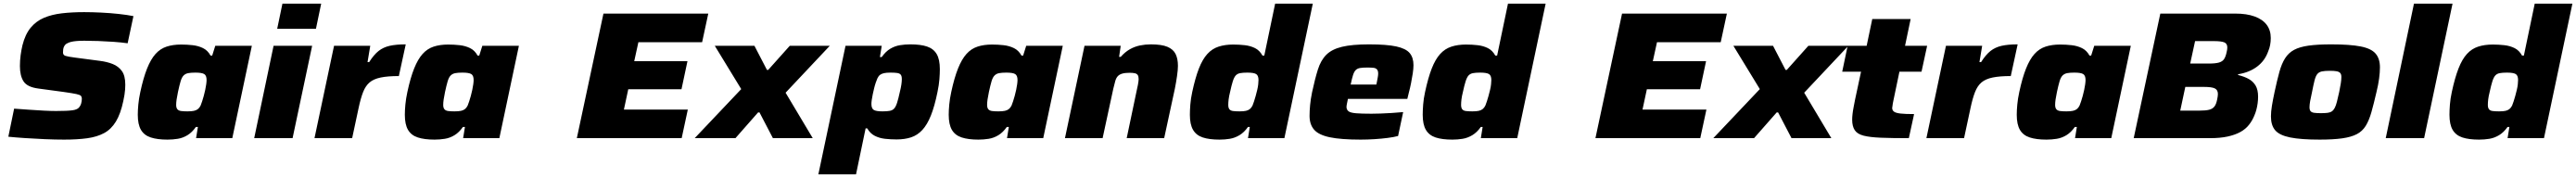

<svg xmlns="http://www.w3.org/2000/svg" viewBox="-20 -763 14228 983"><path d="M334 8Q284 8 227 5.5Q170 3 117.5 -0.5Q65 -4 26 -8L58 -163Q99 -160 141.5 -157Q184 -154 222.5 -152Q261 -150 289 -150Q322 -150 344 -151Q366 -152 380.5 -154Q395 -156 403 -160Q410 -163 414.5 -167.5Q419 -172 422.5 -178Q426 -184 428 -190.5Q430 -197 431 -204Q432 -211 432 -218Q432 -227 427.5 -233Q423 -239 402.5 -243.5Q382 -248 333 -255L192 -274Q131 -282 110.5 -313Q90 -344 90 -398Q90 -429 94 -458.5Q98 -488 104 -513Q119 -573 149 -609.5Q179 -646 222.5 -664.5Q266 -683 322 -689.5Q378 -696 445 -696Q489 -696 539 -693.5Q589 -691 635.5 -686Q682 -681 717 -674L685 -524Q650 -529 607.5 -532Q565 -535 523 -536.5Q481 -538 446 -538Q422 -538 404 -536.5Q386 -535 373.5 -532Q361 -529 352 -524Q345 -521 340.5 -516Q336 -511 333 -504.5Q330 -498 329 -490Q328 -482 328 -473Q328 -459 341.5 -454.5Q355 -450 394 -445L531 -427Q571 -422 602.5 -409.5Q634 -397 653 -371Q672 -345 672 -295Q672 -283 671 -269Q670 -255 667.5 -239Q665 -223 661 -205Q646 -134 620 -91.5Q594 -49 555 -28Q516 -7 461.5 0.5Q407 8 334 8Z M905 8Q849 8 812.5 -4Q776 -16 758.5 -46Q741 -76 741 -129Q741 -154 744 -186Q747 -218 755 -255Q772 -334 792.5 -385Q813 -436 839 -465Q865 -494 900 -505.5Q935 -517 980 -517Q1013 -517 1044 -513.5Q1075 -510 1101 -497.5Q1127 -485 1143 -456H1152L1169 -510H1371L1263 0H1063L1073 -62H1062Q1041 -32 1015.5 -16.5Q990 -1 962 3.5Q934 8 905 8ZM1015 -148Q1038 -148 1051.5 -151Q1065 -154 1073.5 -161Q1082 -168 1088 -180Q1092 -190 1096.5 -203.5Q1101 -217 1105.5 -233.5Q1110 -250 1113.5 -266.5Q1117 -283 1119 -297.5Q1121 -312 1121 -321Q1121 -346 1108 -354Q1095 -362 1059 -362Q1034 -362 1019 -359Q1004 -356 994 -346Q984 -336 977.5 -314Q971 -292 963 -255Q958 -231 955.5 -214Q953 -197 953 -184Q953 -168 959.5 -160Q966 -152 979.5 -150Q993 -148 1015 -148Z M1511 -604 1540 -743H1754L1725 -604ZM1384 0 1491 -510H1704L1596 0Z M1717 0 1825 -510H2025L2010 -420H2019Q2045 -461 2071 -481.5Q2097 -502 2132.5 -510Q2168 -518 2221 -518L2183 -343Q2122 -343 2083 -335Q2044 -327 2021.5 -308Q1999 -289 1985.5 -254.5Q1972 -220 1961 -168L1925 0Z M2380 8Q2324 8 2287.5 -4Q2251 -16 2233.5 -46Q2216 -76 2216 -129Q2216 -154 2219 -186Q2222 -218 2230 -255Q2247 -334 2267.5 -385Q2288 -436 2314 -465Q2340 -494 2375 -505.5Q2410 -517 2455 -517Q2488 -517 2519 -513.5Q2550 -510 2576 -497.5Q2602 -485 2618 -456H2627L2644 -510H2846L2738 0H2538L2548 -62H2537Q2516 -32 2490.5 -16.5Q2465 -1 2437 3.5Q2409 8 2380 8ZM2490 -148Q2513 -148 2526.5 -151Q2540 -154 2548.5 -161Q2557 -168 2563 -180Q2567 -190 2571.5 -203.5Q2576 -217 2580.5 -233.5Q2585 -250 2588.5 -266.5Q2592 -283 2594 -297.5Q2596 -312 2596 -321Q2596 -346 2583 -354Q2570 -362 2534 -362Q2509 -362 2494 -359Q2479 -356 2469 -346Q2459 -336 2452.5 -314Q2446 -292 2438 -255Q2433 -231 2430.5 -214Q2428 -197 2428 -184Q2428 -168 2434.5 -160Q2441 -152 2454.5 -150Q2468 -148 2490 -148Z M3166 0 3313 -688H3892L3858 -530H3506L3483 -425H3777L3744 -270H3450L3426 -158H3779L3745 0Z M3817 0 4074 -271 3928 -510H4147L4216 -377H4223L4342 -510H4563L4319 -251L4469 0H4249L4175 -142H4167L4042 0Z M4500 200 4650 -510H4850L4840 -448H4850Q4872 -479 4897.5 -494Q4923 -509 4951 -513.5Q4979 -518 5008 -518Q5065 -518 5100.5 -506Q5136 -494 5153.5 -464.5Q5171 -435 5171 -381Q5171 -356 5168.5 -324.5Q5166 -293 5158 -255Q5142 -176 5121.5 -125Q5101 -74 5074 -45Q5047 -16 5012 -4.5Q4977 7 4932 7Q4899 7 4868 3.5Q4837 0 4811.5 -13Q4786 -26 4770 -54H4761L4708 200ZM4854 -148Q4880 -148 4895 -151Q4910 -154 4919 -164Q4928 -174 4935 -196Q4942 -218 4950 -255Q4956 -279 4958.5 -296Q4961 -313 4961 -326Q4961 -343 4955 -350.5Q4949 -358 4935 -360Q4921 -362 4898 -362Q4876 -362 4862.5 -359Q4849 -356 4840.5 -349.5Q4832 -343 4826 -330Q4822 -321 4817 -306.5Q4812 -292 4808 -275.5Q4804 -259 4800.5 -242.5Q4797 -226 4795 -212Q4793 -198 4793 -189Q4793 -164 4806 -156Q4819 -148 4854 -148Z M5384 8Q5328 8 5291.5 -4Q5255 -16 5237.5 -46Q5220 -76 5220 -129Q5220 -154 5223 -186Q5226 -218 5234 -255Q5251 -334 5271.5 -385Q5292 -436 5318 -465Q5344 -494 5379 -505.5Q5414 -517 5459 -517Q5492 -517 5523 -513.5Q5554 -510 5580 -497.5Q5606 -485 5622 -456H5631L5648 -510H5850L5742 0H5542L5552 -62H5541Q5520 -32 5494.5 -16.5Q5469 -1 5441 3.5Q5413 8 5384 8ZM5494 -148Q5517 -148 5530.5 -151Q5544 -154 5552.5 -161Q5561 -168 5567 -180Q5571 -190 5575.5 -203.5Q5580 -217 5584.5 -233.5Q5589 -250 5592.5 -266.5Q5596 -283 5598 -297.5Q5600 -312 5600 -321Q5600 -346 5587 -354Q5574 -362 5538 -362Q5513 -362 5498 -359Q5483 -356 5473 -346Q5463 -336 5456.5 -314Q5450 -292 5442 -255Q5437 -231 5434.5 -214Q5432 -197 5432 -184Q5432 -168 5438.5 -160Q5445 -152 5458.5 -150Q5472 -148 5494 -148Z M5862 0 5970 -510H6170L6161 -449H6170Q6194 -476 6220.5 -491Q6247 -506 6276.5 -512Q6306 -518 6336 -518Q6396 -518 6428 -504.5Q6460 -491 6473 -465Q6486 -439 6486 -399Q6486 -378 6481 -343Q6476 -308 6469 -273L6410 0H6203L6257 -257Q6261 -273 6265 -294.5Q6269 -316 6269 -326Q6269 -341 6264 -348.5Q6259 -356 6248 -358.5Q6237 -361 6219 -361Q6194 -361 6178.5 -356.5Q6163 -352 6154 -342.5Q6145 -333 6140 -316Q6135 -299 6129 -273L6070 0Z M6716 8Q6659 8 6623 -4Q6587 -16 6569.5 -46Q6552 -76 6552 -129Q6552 -154 6554.5 -186Q6557 -218 6565 -255Q6582 -334 6602 -385Q6622 -436 6648.5 -465Q6675 -494 6710.5 -505.5Q6746 -517 6791 -517Q6824 -517 6855 -513.5Q6886 -510 6911.5 -497.5Q6937 -485 6953 -456H6963L7023 -743H7231L7074 0H6873L6883 -62H6873Q6852 -32 6826 -16.5Q6800 -1 6772.5 3.5Q6745 8 6716 8ZM6826 -148Q6849 -148 6862 -151Q6875 -154 6883.5 -161Q6892 -168 6898 -180Q6902 -190 6906.5 -203.5Q6911 -217 6915.5 -233.5Q6920 -250 6924 -266.5Q6928 -283 6929.5 -297.5Q6931 -312 6931 -321Q6931 -346 6918 -354Q6905 -362 6869 -362Q6844 -362 6829 -359Q6814 -356 6805 -346Q6796 -336 6789 -314Q6782 -292 6774 -255Q6768 -231 6766 -214Q6764 -197 6764 -184Q6764 -168 6770 -160Q6776 -152 6789.5 -150Q6803 -148 6826 -148Z M7495 8Q7386 8 7324.5 -5Q7263 -18 7238 -47Q7213 -76 7213 -123Q7213 -150 7216 -182.5Q7219 -215 7227 -254Q7243 -328 7259 -379Q7275 -430 7305.5 -460.5Q7336 -491 7392 -504.5Q7448 -518 7541 -518Q7639 -518 7692 -506.5Q7745 -495 7766 -470Q7787 -445 7787 -403Q7787 -384 7783 -357.5Q7779 -331 7773.5 -303.5Q7768 -276 7762 -254L7753 -217H7425Q7422 -202 7419.5 -190.5Q7417 -179 7417 -171Q7418 -156 7429 -148Q7440 -140 7470 -137.5Q7500 -135 7555 -135Q7577 -135 7605.5 -136Q7634 -137 7666.5 -139Q7699 -141 7730 -144L7702 -12Q7680 -6 7645.5 -1.5Q7611 3 7572 5.5Q7533 8 7495 8ZM7440 -296H7582L7585 -311Q7588 -327 7590 -337.5Q7592 -348 7592 -357Q7592 -372 7585.5 -379.5Q7579 -387 7566.5 -388.5Q7554 -390 7532 -390Q7507 -390 7492 -387.5Q7477 -385 7468 -376Q7459 -367 7453 -348Q7447 -329 7440 -296Z M8002 8Q7945 8 7909 -4Q7873 -16 7855.5 -46Q7838 -76 7838 -129Q7838 -154 7840.5 -186Q7843 -218 7851 -255Q7868 -334 7888 -385Q7908 -436 7934.5 -465Q7961 -494 7996.5 -505.5Q8032 -517 8077 -517Q8110 -517 8141 -513.5Q8172 -510 8197.5 -497.5Q8223 -485 8239 -456H8249L8309 -743H8517L8360 0H8159L8169 -62H8159Q8138 -32 8112 -16.5Q8086 -1 8058.5 3.5Q8031 8 8002 8ZM8112 -148Q8135 -148 8148 -151Q8161 -154 8169.5 -161Q8178 -168 8184 -180Q8188 -190 8192.5 -203.5Q8197 -217 8201.5 -233.5Q8206 -250 8210 -266.5Q8214 -283 8215.5 -297.5Q8217 -312 8217 -321Q8217 -346 8204 -354Q8191 -362 8155 -362Q8130 -362 8115 -359Q8100 -356 8091 -346Q8082 -336 8075 -314Q8068 -292 8060 -255Q8054 -231 8052 -214Q8050 -197 8050 -184Q8050 -168 8056 -160Q8062 -152 8075.5 -150Q8089 -148 8112 -148Z M8792 0 8939 -688H9518L9484 -530H9132L9109 -425H9403L9370 -270H9076L9052 -158H9405L9371 0Z M9443 0 9700 -271 9554 -510H9773L9842 -377H9849L9968 -510H10189L9945 -251L10095 0H9875L9801 -142H9793L9668 0Z M10523 0Q10429 0 10368 -2.5Q10307 -5 10272.5 -14Q10238 -23 10224 -44.5Q10210 -66 10210 -102Q10210 -116 10212 -133.5Q10214 -151 10218 -171.5Q10222 -192 10226 -213L10259 -367H10155L10185 -510H10290L10321 -658H10533L10502 -510H10624L10593 -367H10471L10438 -209Q10436 -200 10434.5 -191.5Q10433 -183 10432.5 -177Q10432 -171 10431 -167Q10431 -154 10441 -146.5Q10451 -139 10477 -136Q10503 -133 10552 -133Z M10620 0 10728 -510H10928L10913 -420H10922Q10948 -461 10974 -481.5Q11000 -502 11035.5 -510Q11071 -518 11124 -518L11086 -343Q11025 -343 10986 -335Q10947 -327 10924.5 -308Q10902 -289 10888.5 -254.5Q10875 -220 10864 -168L10828 0Z M11283 8Q11227 8 11190.5 -4Q11154 -16 11136.5 -46Q11119 -76 11119 -129Q11119 -154 11122 -186Q11125 -218 11133 -255Q11150 -334 11170.5 -385Q11191 -436 11217 -465Q11243 -494 11278 -505.5Q11313 -517 11358 -517Q11391 -517 11422 -513.5Q11453 -510 11479 -497.5Q11505 -485 11521 -456H11530L11547 -510H11749L11641 0H11441L11451 -62H11440Q11419 -32 11393.5 -16.5Q11368 -1 11340 3.5Q11312 8 11283 8ZM11393 -148Q11416 -148 11429.5 -151Q11443 -154 11451.5 -161Q11460 -168 11466 -180Q11470 -190 11474.5 -203.5Q11479 -217 11483.5 -233.5Q11488 -250 11491.5 -266.5Q11495 -283 11497 -297.5Q11499 -312 11499 -321Q11499 -346 11486 -354Q11473 -362 11437 -362Q11412 -362 11397 -359Q11382 -356 11372 -346Q11362 -336 11355.5 -314Q11349 -292 11341 -255Q11336 -231 11333.5 -214Q11331 -197 11331 -184Q11331 -168 11337.5 -160Q11344 -152 11357.5 -150Q11371 -148 11393 -148Z M11765 0 11912 -688H12326Q12389 -688 12433 -672Q12477 -656 12499.5 -626Q12522 -596 12522 -553Q12522 -533 12518.5 -514.5Q12515 -496 12508 -480Q12490 -428 12447 -395.5Q12404 -363 12342 -353L12341 -349Q12377 -340 12401 -326.5Q12425 -313 12438.5 -290Q12452 -267 12452 -229Q12452 -211 12449.5 -192.5Q12447 -174 12442.5 -157Q12438 -140 12431 -124Q12420 -97 12401.5 -73.5Q12383 -50 12354 -34Q12325 -18 12283.5 -9Q12242 0 12185 0ZM12022 -152H12126Q12163 -152 12182 -157Q12201 -162 12211 -175Q12221 -188 12226 -214Q12228 -223 12229 -231Q12230 -239 12230 -244Q12230 -266 12213.5 -274.5Q12197 -283 12154 -283H12050ZM12077 -412H12179Q12216 -412 12235.5 -417.5Q12255 -423 12264 -436.5Q12273 -450 12278 -474Q12280 -482 12281 -488.5Q12282 -495 12282 -501Q12282 -522 12265.5 -529Q12249 -536 12207 -536H12104Z M12792 8Q12688 8 12629 -4Q12570 -16 12546.5 -43.5Q12523 -71 12523 -120Q12523 -146 12528.5 -179.5Q12534 -213 12543 -255Q12557 -320 12569.5 -365.5Q12582 -411 12601 -441Q12620 -471 12650.5 -487.5Q12681 -504 12730.5 -511Q12780 -518 12856 -518Q12960 -518 13018.5 -506.5Q13077 -495 13101 -467Q13125 -439 13125 -391Q13125 -364 13120.5 -330Q13116 -296 13106 -255Q13091 -190 13078 -144Q13065 -98 13046.5 -68Q13028 -38 12997 -22Q12966 -6 12916.5 1Q12867 8 12792 8ZM12799 -138Q12822 -138 12836.5 -140Q12851 -142 12860 -148.5Q12869 -155 12875.5 -167.5Q12882 -180 12887.5 -201.5Q12893 -223 12900 -255Q12906 -284 12909 -303.5Q12912 -323 12912 -338Q12912 -353 12905.5 -360Q12899 -367 12885.5 -369.5Q12872 -372 12848 -372Q12820 -372 12804 -368.5Q12788 -365 12779 -354Q12770 -343 12764 -319.5Q12758 -296 12750 -255Q12743 -225 12739.5 -204.5Q12736 -184 12736 -171Q12736 -156 12742 -149Q12748 -142 12762 -140Q12776 -138 12799 -138Z M13157 0 13313 -743H13526L13369 0Z M13673 8Q13616 8 13580 -4Q13544 -16 13526.5 -46Q13509 -76 13509 -129Q13509 -154 13511.5 -186Q13514 -218 13522 -255Q13539 -334 13559 -385Q13579 -436 13605.5 -465Q13632 -494 13667.5 -505.5Q13703 -517 13748 -517Q13781 -517 13812 -513.5Q13843 -510 13868.5 -497.5Q13894 -485 13910 -456H13920L13980 -743H14188L14031 0H13830L13840 -62H13830Q13809 -32 13783 -16.5Q13757 -1 13729.5 3.5Q13702 8 13673 8ZM13783 -148Q13806 -148 13819 -151Q13832 -154 13840.5 -161Q13849 -168 13855 -180Q13859 -190 13863.5 -203.5Q13868 -217 13872.5 -233.5Q13877 -250 13881 -266.5Q13885 -283 13886.5 -297.5Q13888 -312 13888 -321Q13888 -346 13875 -354Q13862 -362 13826 -362Q13801 -362 13786 -359Q13771 -356 13762 -346Q13753 -336 13746 -314Q13739 -292 13731 -255Q13725 -231 13723 -214Q13721 -197 13721 -184Q13721 -168 13727 -160Q13733 -152 13746.5 -150Q13760 -148 13783 -148Z"/></svg>

Font: Saira Expanded ExtraBold
Style: Italic
Weight: 800
Width: 7
Italic angle: -12°
Designer: Hector Gatti with collaboration of the Omnibus-Type team
Foundry: Omnibus-Type
Version: Version 1.101